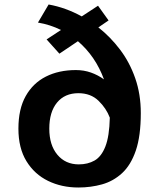

<svg xmlns="http://www.w3.org/2000/svg" viewBox="-20 -824 750 855"><path d="M199.5 -251Q199.5 -178 235.5 -135Q271.5 -92 331 -92Q371 -92 401.2 -109.2Q431.5 -126.5 449.2 -171.5Q467 -216.5 469 -300Q453.5 -341.5 418.8 -375.2Q384 -409 329 -409Q268.5 -409 234 -367.2Q199.5 -325.5 199.5 -251ZM196.5 -804Q272 -790.5 344 -751L416.5 -798.5L463.5 -733L418 -702Q471.5 -660 514.5 -603.2Q557.5 -546.5 582.2 -475.5Q607 -404.5 607 -320.5Q607 -218.5 584.8 -153.5Q562.5 -88.5 523.5 -52.8Q484.5 -17 434.5 -3Q384.5 11 329 11Q254.5 11 194 -18.5Q133.5 -48 97.8 -106.2Q62 -164.5 62 -251Q62 -338.5 94.5 -396.2Q127 -454 184.5 -483Q242 -512 318 -512Q353.5 -512 384.8 -501Q416 -490 443 -470.5Q405.5 -573 327 -640.5L244.5 -585L187.5 -648.5L251.5 -690.5Q203 -714.5 149 -723.5Z"/></svg>

Font: League Mono SemiBold
Style: Regular
Weight: 600
Width: 6
Designer: Tyler Finck
Foundry: The League of Moveable Type / Tyler Finck
Version: Version 2.300;RELEASE